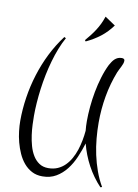

<svg xmlns="http://www.w3.org/2000/svg" viewBox="-105 -885 811 1130"><g transform="rotate(10 300.5 -320.0)"><path d="M568.8 -594.2Q575.7 -594.2 580.8 -591.3Q585.9 -588.4 585.9 -581.1Q585.9 -572.3 582.5 -562.7Q579.1 -553.2 574.2 -543.5Q569.3 -533.7 564.5 -524.4Q559.6 -515.1 556.2 -506.8Q527.3 -433.1 513.7 -355.2Q500 -277.3 500 -196.8Q500 -150.4 504.4 -102.1Q508.8 -53.7 519 -6.1Q529.3 41.5 545.7 87.2Q562 132.8 585.9 173.8L576.2 176.8Q528.8 126.5 496.1 65.7Q463.4 4.9 446.3 -62Q433.1 -19 415 22.9Q397 64.9 370.8 98.4Q344.7 131.8 309.8 152.3Q274.9 172.9 228 172.9Q192.4 172.9 165 158.4Q137.7 144 117.2 119.9Q96.7 95.7 82.8 64.7Q68.8 33.7 60.1 0.5Q51.3 -32.7 47.6 -65.7Q43.9 -98.6 43.9 -126Q43.9 -195.8 54.7 -266.6Q65.4 -337.4 86.7 -405.5Q107.9 -473.6 139.6 -537.4Q171.4 -601.1 213.9 -657.2L224.1 -651.9Q206.1 -619.6 191.2 -581.5Q176.3 -543.5 164.6 -502.2Q152.8 -460.9 144 -417.7Q135.3 -374.5 129.6 -331.5Q124 -288.6 121.1 -247.6Q118.2 -206.5 118.2 -169.9Q118.2 -147.5 119.4 -117.4Q120.6 -87.4 125 -55.2Q129.4 -22.9 138.2 8.3Q147 39.6 162.1 64.2Q177.2 88.9 199.7 104Q222.2 119.1 253.9 119.1Q285.2 119.1 310.1 108.2Q335 97.2 354 78.1Q373 59.1 387 33.9Q400.9 8.8 410.2 -19.5Q419.4 -47.9 425 -77.6Q430.7 -107.4 433.1 -135.7Q430.2 -164.1 430.2 -192.9Q430.2 -232.9 434.3 -278.6Q438.5 -324.2 447 -370.1Q455.6 -416 468.8 -459.7Q481.9 -503.4 500 -540Q505.9 -550.8 512.5 -560.5Q519 -570.3 527.1 -577.9Q535.2 -585.4 545.4 -589.8Q555.7 -594.2 568.8 -594.2ZM336.4 -660.2Q351.6 -677.7 365.2 -695.3Q378.9 -712.9 391.1 -731.7Q403.3 -750.5 413.6 -771.5Q423.8 -792.5 432.1 -817.4L494.6 -775.4Q464.4 -733.9 427 -704.8Q389.6 -675.8 341.8 -653.3Z"/></g></svg>

Font: Montez
Style: Regular
Weight: 400
Designer: Astigmatic (AOETI)
Foundry: Astigmatic (AOETI)
Version: Version 1.000